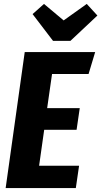

<svg xmlns="http://www.w3.org/2000/svg" viewBox="-20 -958 516 978"><path d="M421.9 -938 476.1 -878.9 338.9 -750H250L146 -886.2L204.1 -938L304.2 -854ZM464.8 -692.9 431.2 -581.1H245.1L220.2 -407.2H386.2L370.1 -296.9H205.1L179.2 -113.8H382.8L366.2 0H8.8L106 -692.9Z"/></svg>

Font: Fira Sans Compressed
Style: Bold Italic
Weight: 700
Width: 3
Italic angle: -8°
Designer: Carrois Corporate & Edenspiekermann AG
Foundry: Carrois Corporate GbR & Edenspiekermann AG
Version: Version 4.203;PS 004.203;hotconv 1.0.88;makeotf.lib2.5.64775